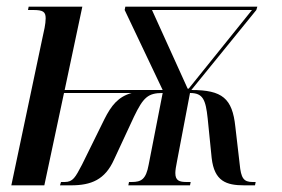

<svg xmlns="http://www.w3.org/2000/svg" viewBox="-20 -556 845 576"><path d="M106 -436 14 0H113L172 -277H375C335 -266 314 -240 293 -198L226 -62C206 -24 199 -10 174 -10H163L160 0H193C254 0 295 -17 322 -77L382 -206C410 -264 424 -277 468 -277L426 -62C418 -18 404 -10 375 -10H367L365 0H550L552 -10H540C518 -10 506 -14 506 -37C506 -45 508 -57 511 -72L550 -277C589 -277 597 -257 603 -201L615 -82C623 -12 659 0 713 0H745L747 -10H738C711 -10 703 -21 699 -64L686 -176C677 -261 647 -286 554 -286L749 -526L752 -536H356L354 -526L468 -286H174L227 -536H66L64 -526H79C109 -526 117 -521 117 -501C117 -484 112 -463 106 -436ZM543 -290 436 -526H736L546 -290Z"/></svg>

Font: Noto Serif Display ExtraCondensed Medium
Style: Italic
Weight: 500
Width: 2
Italic angle: -12°
Designer: Monotype Design Team
Foundry: Monotype Imaging Inc.
Version: Version 2.009